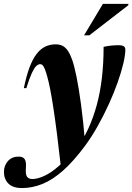

<svg xmlns="http://www.w3.org/2000/svg" viewBox="-104 -738 688 998"><path d="M33 -280H20Q33 -343.5 49.2 -387Q65.5 -430.5 85.8 -457Q106 -483.5 130.8 -495.5Q155.5 -507.5 185.5 -507.5Q205.5 -507.5 220.8 -500Q236 -492.5 248.2 -474.8Q260.5 -457 271.5 -426.5Q282 -396 293.8 -338.5Q305.5 -281 317.2 -195Q329 -109 338.5 8L213.5 138Q202 35 192 -43.2Q182 -121.5 173.2 -178.5Q164.5 -235.5 156.8 -274.5Q149 -313.5 142 -338.5Q134.5 -366.5 128.2 -380.8Q122 -395 116.8 -399.8Q111.5 -404.5 105 -404.5Q95 -404.5 84.5 -394.8Q74 -385 61.5 -358.2Q49 -331.5 33 -280ZM276.5 38.5 292 37.5Q328 -11 354.5 -68.5Q381 -126 399 -192.2Q417 -258.5 425.8 -334Q434.5 -409.5 434.5 -494.5Q452 -498.5 472.5 -500.8Q493 -503 511.5 -503Q531 -503 539.2 -497.5Q547.5 -492 547.5 -480Q547.5 -452 537 -407.8Q526.5 -363.5 507.5 -309.5Q488.5 -255.5 462.2 -197.8Q436 -140 404.5 -83.8Q373 -27.5 338 20Q279 99.5 224.5 148Q170 196.5 117 218Q64 239.5 11 239.5Q-37.5 239.5 -60.5 216Q-83.5 192.5 -83.5 155.5Q-83.5 122.5 -62.8 99.2Q-42 76 -7.5 76Q16.5 76 25 90.5Q33.5 105 30.5 137.5Q28 169.5 36.8 181Q45.5 192.5 64 192.5Q92 192.5 128 175.5Q164 158.5 202.5 124.2Q241 90 276.5 38.5ZM333 -554.5 431 -718H564L562.5 -710.5L360.5 -554.5Z"/></svg>

Font: Newsreader 60pt
Style: Bold Italic
Weight: 700
Italic angle: -17°
Designer: Hugues Gentile
Foundry: Production Type
Version: Version 1.003